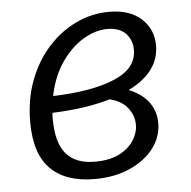

<svg xmlns="http://www.w3.org/2000/svg" viewBox="-44 -581 631 634"><g transform="rotate(-5 271.0 -264.0)"><path d="M245 9Q150 9 99.5 -41Q49 -91 49 -197Q49 -273 73 -335.5Q97 -398 138 -443Q179 -488 231 -512.5Q283 -537 340 -537Q408 -537 446.5 -502Q485 -467 485 -413Q485 -368 458.5 -333Q432 -298 382 -274Q425 -257 447.5 -227Q470 -197 470 -157Q470 -112 442 -74.5Q414 -37 363 -14Q312 9 245 9ZM329 -481Q290 -481 249.5 -457Q209 -433 177 -387Q145 -341 132 -276Q261 -280 336 -311.5Q411 -343 411 -405Q411 -437 390.5 -459Q370 -481 329 -481ZM124 -202Q124 -122 155.5 -85Q187 -48 251 -48Q299 -48 331 -64Q363 -80 379.5 -105.5Q396 -131 396 -158Q396 -188 376.5 -213.5Q357 -239 317 -249Q236 -225 125 -221Q124 -212 124 -202Z"/></g></svg>

Font: Bitter
Style: Italic
Weight: 400
Italic angle: -9°
Designer: Sol Matas, and Bitter project Authors
Foundry: Sol Matas
Version: Version 2.001